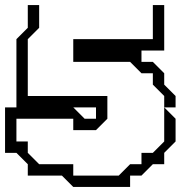

<svg xmlns="http://www.w3.org/2000/svg" viewBox="-20 -695 730 760"><path d="M270 -450V-540H585V-675H630V-495H540V-450H585L630 -405V-360L675 -315V-270H630V-315L585 -360V-405H540L495 -450ZM270 -270 315 -225H360V-270ZM0 -90V-270H45V-540L90 -585V-675H135V-585L90 -540V-315H405V-225L360 -180H270V-225H45V-135H90V-90L135 -45H270V0H450L495 -45H540V-90H585L630 -135V-270L675 -225V-135L630 -90V-45H585L540 0H495V45H270L225 0H90V-45L45 -90Z"/></svg>

Font: Rubik Iso
Style: Regular
Weight: 400
Designer: Hubert and Fischer, NaN
Foundry: Hubert and Fischer, NaN
Version: Version 2.200